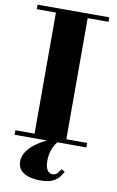

<svg xmlns="http://www.w3.org/2000/svg" viewBox="-105 -805 664 1090"><g transform="rotate(10 227.0 -260.0)"><path d="M20 0V-26H130.5V-724H20V-750H433.5V-724H313.5V-26H433.5V0ZM207 230Q170.5 230 141 221Q111.5 212 94.2 193Q77 174 77 144Q77 114 94.2 87.8Q111.5 61.5 139.8 40Q168 18.5 201 3Q234 -12.5 265 -21.5L272 -4Q264 1 253.8 17Q243.5 33 236 57.8Q228.5 82.5 228.5 113Q228.5 148.5 240 166Q251.5 183.5 270 183.5Q286.5 183.5 296.8 172.8Q307 162 315.5 146.5L336.5 157Q329.5 171 317 188Q304.5 205 279 217.5Q253.5 230 207 230Z"/></g></svg>

Font: Bodoni Moda 9pt ExtraBold
Style: Regular
Weight: 800
Designer: Owen Earl
Foundry: indestructible type
Version: Version 2.005